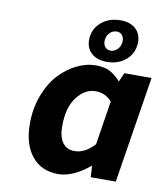

<svg xmlns="http://www.w3.org/2000/svg" viewBox="-85 -822 779 904"><g transform="rotate(10 304.5 -370.0)"><path d="M387.2 -547.9Q342.3 -547.9 315.2 -571.3Q288.1 -594.7 288.1 -634.8Q288.1 -686.5 325.4 -719.2Q362.8 -752 418.9 -752Q463.9 -752 490.5 -728.5Q517.1 -705.1 517.1 -665Q517.1 -613.3 480.2 -580.6Q443.4 -547.9 387.2 -547.9ZM396 -603Q415.5 -603 430.2 -618.9Q444.8 -634.8 444.8 -658.2Q444.8 -675.3 435.3 -686Q425.8 -696.8 410.2 -696.8Q390.1 -696.8 375.5 -681.2Q360.8 -665.5 360.8 -642.1Q360.8 -625 370.6 -614Q380.4 -603 396 -603ZM253.9 12.2Q173.3 12.2 127.7 -44.2Q82 -100.6 82 -199.2Q82 -272 105.5 -334.2Q128.9 -396.5 166.3 -437Q203.6 -477.5 249.5 -500.2Q295.4 -522.9 341.8 -522.9Q381.8 -522.9 408.7 -509Q435.5 -495.1 460 -466.8L479 -509.8H608.9L527.8 0H408.2L404.8 -53.2H401.9Q368.7 -23.9 329.3 -5.9Q290 12.2 253.9 12.2ZM311 -107.9Q360.4 -107.9 405.8 -157.2L439 -367.2Q407.2 -402.8 361.8 -402.8Q310.1 -402.8 272 -353Q233.9 -303.2 233.9 -213.9Q233.9 -161.6 253.9 -134.8Q273.9 -107.9 311 -107.9Z"/></g></svg>

Font: Office Code Pro Bold Italic
Style: Regular
Weight: 700
Italic angle: -9°
Designer: Nathan Rutzky & Paul D. Hunt
Foundry: Adobe Systems Incorporated
Version: Version 1.004;PS 001.004;hotconv 1.0.70;makeotf.lib2.5.58329